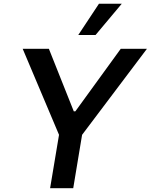

<svg xmlns="http://www.w3.org/2000/svg" viewBox="-20 -982 787 1002"><path d="M98.4 -727.3 288 -278.4 241.5 0H362.2L408.4 -278.4L746.8 -727.3H610.1L373.2 -400.9H365.1L235.1 -727.3ZM388.5 -799.4H478.7L615.4 -962.4H496.4Z"/></svg>

Font: Magic Ui Pro Semi Bold
Style: Italic
Weight: 600
Italic angle: -9.39999°
Designer: Stefan Endress, Andreas Faust
Version: Version 1.000;FEAKit 1.0